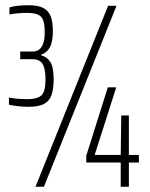

<svg xmlns="http://www.w3.org/2000/svg" viewBox="-20 -710 569 730"><path d="M89 -304Q71 -304 51 -306Q31 -308 14 -312V-339Q36 -335 54.5 -334Q73 -333 85 -333Q121 -333 137 -347Q153 -361 153 -407Q153 -450 141.5 -467.5Q130 -485 103 -485H57V-514H103Q118 -514 128 -521Q138 -528 144 -544Q150 -560 150 -587Q150 -619 143.5 -634.5Q137 -650 122 -655.5Q107 -661 82 -661Q66 -661 48.5 -659.5Q31 -658 16 -655V-682Q33 -687 52 -688.5Q71 -690 89 -690Q124 -690 144 -680Q164 -670 172.5 -648.5Q181 -627 181 -591Q181 -551 169.5 -530Q158 -509 136 -502V-500Q159 -494 171.5 -474Q184 -454 184 -409Q184 -374 176.5 -350.5Q169 -327 148.5 -315.5Q128 -304 89 -304ZM115 0 391 -688H423L147 0ZM439 0V-92H308V-118L390 -378H422L340 -121H439L441 -271H470V-121H508V-92H470V0Z"/></svg>

Font: Saira ExtraCondensed Thin
Style: Regular
Weight: 250
Width: 2
Designer: Hector Gatti with collaboration of the Omnibus-Type team
Foundry: Omnibus-Type
Version: Version 1.101